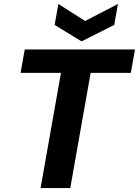

<svg xmlns="http://www.w3.org/2000/svg" viewBox="-20 -950 702 970"><path d="M185 0 288 -582H84L105 -700H662L641 -582H438L335 0ZM576 -930 557 -824 392 -741 256 -824 275 -930 410 -844Z"/></svg>

Font: DM Sans 20pt Black
Style: Italic
Weight: 900
Italic angle: -10°
Version: Version 4.004;gftools[0.9.30]